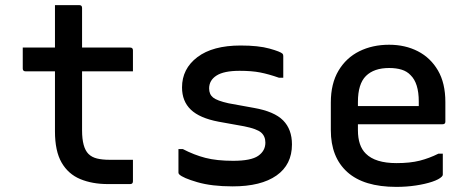

<svg xmlns="http://www.w3.org/2000/svg" viewBox="-20 -720 1840 751"><path d="M500 -95V-11Q500 0 489 0H402Q341 0 294 -19.5Q247 -39 221 -84Q195 -129 195 -206V-441H80Q69 -441 69 -452V-534H195V-700H290Q301 -700 301 -689V-534H489Q500 -534 500 -523V-441H301V-210Q301 -143 326 -118Q339 -105 359.5 -100Q380 -95 408 -95Z M892 -91Q962 -91 990 -110.5Q1018 -130 1018 -162Q1018 -187 1001.5 -201.5Q985 -216 935 -226L835 -244Q761 -258 726.5 -291Q692 -324 692 -378Q692 -451 752 -496.5Q812 -542 921 -542Q991 -542 1034 -530Q1077 -518 1085 -510Q1088 -507 1088 -501V-416H1071Q1031 -430 998 -436.5Q965 -443 917 -443Q856 -443 827 -424.5Q798 -406 798 -374Q798 -351 813.5 -338.5Q829 -326 874 -316L973 -298Q1053 -284 1087.5 -249Q1122 -214 1122 -155Q1122 -76 1061.5 -33.5Q1001 9 890 9Q808 9 751.5 -7.5Q695 -24 681 -38Q678 -41 678 -45V-137H695Q739 -114 783.5 -102.5Q828 -91 892 -91Z M1502 -545Q1565 -545 1614.5 -519.5Q1664 -494 1693 -444.5Q1722 -395 1722 -321V-244Q1722 -234 1711 -234H1380V-211Q1380 -149 1411 -119Q1448 -82 1531 -82Q1584 -82 1621.5 -91.5Q1659 -101 1695 -119H1712V-37Q1712 -33 1708 -29Q1697 -18 1670 -9Q1643 0 1606.5 5.5Q1570 11 1530 11Q1403 11 1338.5 -47Q1274 -105 1274 -211V-319Q1274 -393 1304 -443.5Q1334 -494 1385.5 -519.5Q1437 -545 1502 -545ZM1502 -454Q1443 -454 1411.5 -423Q1380 -392 1380 -321V-305H1618V-323Q1618 -395 1586 -426Q1572 -441 1551 -447.5Q1530 -454 1502 -454Z"/></svg>

Font: Recursive Mn Lnr St Med
Style: Regular
Weight: 500
Monospace: yes
Version: Version 1.079;hotconv 1.0.112;makeotfexe 2.5.65598; ttfautoh